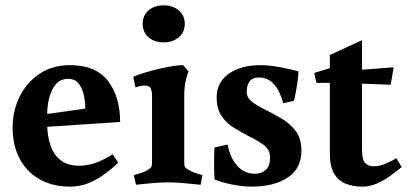

<svg xmlns="http://www.w3.org/2000/svg" viewBox="-20 -680 1519 716"><path d="M428 -225 156 -207.2Q164 -62 275 -62Q310 -62 342.6 -75Q375.2 -88 400 -105L421 -73Q380 -35 347 -15.5Q314 4 288.6 10Q263.2 16 242 16Q177.2 16 128.6 -11Q80 -38 53.5 -88Q27 -138 27 -204.5Q27 -266 52.9 -319Q78.9 -372 126.9 -404.5Q175 -437 240.4 -437Q338 -437 383 -377.7Q428 -318.4 428 -225ZM234 -386Q205.6 -386 188.8 -366.5Q172 -347 164 -316.8Q156 -286.6 156 -255L298 -275Q298 -303.1 292 -328.1Q286 -353 272.5 -369.5Q258.9 -386 234 -386Z M667 -321V-75.6Q667 -62.8 669.5 -57.9Q672 -53 683 -47Q692 -41 703.9 -36.5Q715.8 -32.1 725.4 -29.5Q735 -27 735 -27L728 9Q692 5 660.8 2.5Q629.7 0 607 0Q585.2 0 553.6 2.5Q522 5 487 9L479 -27.2Q479 -27.2 488.5 -29.6Q498 -32 511 -36.5Q524 -41 532 -47Q542 -53 544.5 -58Q547 -63 547 -76V-326Q547 -338 542.5 -349.5Q538 -361 520 -361Q508 -361 496.5 -357.5Q485 -354 485 -354L477 -394Q501 -404 536 -413.9Q571 -423.8 606 -430.4Q641 -437 663 -437L683 -414Q675.7 -395 671.4 -372.7Q667 -350.4 667 -321ZM512 -591Q512 -622 533.5 -641Q555 -660 590 -660Q625 -660 647 -641Q669 -622 669 -591Q669 -560 646.8 -541Q624.6 -522 589.6 -522Q556 -522 534 -541Q512 -560 512 -591Z M931 -32Q954 -32 970.5 -46Q987 -60 987 -92Q987 -123 962 -140.5Q937 -158 904 -174Q877 -188 850 -205Q823 -222 805.5 -248.5Q788 -275 788 -316Q788 -373 833 -405Q878 -437 952 -437Q986 -437 1027 -429Q1068 -421 1093 -414Q1093 -402 1090 -379.5Q1087 -357 1083 -335.5Q1079 -314 1076 -304L1036 -295Q1025 -339 1002.5 -365Q980 -391 945 -391Q921 -391 910.5 -376Q900 -361 900 -338Q900 -315 921 -299.5Q942 -284 971 -270Q1001 -255 1031.5 -237Q1062 -219 1083 -191Q1104 -163 1104 -118Q1104 -51 1052.5 -17.5Q1001 16 918 16Q884 16 845 8Q806 0 780 -11Q779 -22 778.5 -46.5Q778 -71 778.5 -95.5Q779 -120 780 -130L829 -141Q837 -94 863.5 -63Q890 -32 931 -32Z M1160 -371 1152 -408 1210 -426V-475L1330 -530V-420L1448 -429L1437 -364L1330 -368V-124Q1330 -83.5 1342 -71.7Q1354 -60 1373 -60Q1396 -60 1419 -70Q1442 -80 1458 -90L1478 -57Q1461.1 -43.2 1437.4 -25.8Q1413.7 -8.3 1386.9 3.8Q1360 16 1331 16Q1299 16 1271.4 6Q1243.8 -3.9 1226.9 -30.9Q1210 -57.8 1210 -108.7V-371Z"/></svg>

Font: Buenard
Style: Regular
Weight: 400
Version: Version 2.000